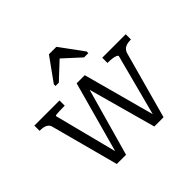

<svg xmlns="http://www.w3.org/2000/svg" viewBox="-186 -1003 1220 1220"><g transform="rotate(-45 424.0 -393.0)"><path d="M432 -481 415 -479 549 6H632L755 -441Q760 -460 770.5 -470.5Q781 -481 796.5 -485.5Q812 -490 831 -490H835V-537H624V-490H628Q650 -490 667 -487.5Q684 -485 695 -480.5Q706 -476 706 -470L592 -36L605 -28L467 -537H394L256 -36L270 -29L154 -482Q154 -486 165 -487.5Q176 -489 194.5 -489.5Q213 -490 236 -490H240V-537H14V-490H17Q36 -490 51 -486.5Q66 -483 76.5 -474Q87 -465 91 -447L212 6H295ZM467 -792H400L287 -635V-620H317L458 -752L402 -750L544 -620H582V-635Z"/></g></svg>

Font: Roboto Serif SemiCondensed Light
Style: Regular
Weight: 300
Width: 4
Designer: Greg Gazdowicz
Foundry: Commercial Type
Version: Version 1.007